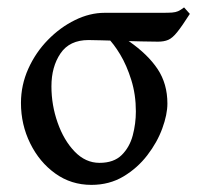

<svg xmlns="http://www.w3.org/2000/svg" viewBox="-20 -489 537 523"><path d="M410.2 -375.5Q392.1 -375.5 364.7 -376.2Q337.4 -377 308.3 -377.7Q279.3 -378.4 255.6 -379.2Q231.9 -379.9 221.2 -379.9Q169.4 -379.9 144.8 -343.5Q120.1 -307.1 120.1 -253.9Q120.1 -202.6 137 -154.8Q153.8 -106.9 183.3 -76.2Q212.9 -45.4 251 -45.4Q290 -45.4 311.5 -66.7Q333 -87.9 341.6 -120.1Q350.1 -152.3 350.1 -185.5Q350.1 -231.4 337.6 -271.2Q325.2 -311 307.4 -340.6Q289.6 -370.1 272.9 -386.2H272.5Q273.4 -386.2 285.4 -385.3Q297.4 -384.3 311.3 -382.3Q325.2 -380.4 331.5 -376.5Q382.8 -340.8 409.4 -300.8Q436 -260.7 436 -207Q436 -177.2 422.1 -139.2Q408.2 -101.1 381.3 -66.2Q354.5 -31.2 316.2 -8.3Q277.8 14.6 229 14.6Q173.8 14.6 130.6 -16.4Q87.4 -47.4 62.3 -98.4Q37.1 -149.4 37.1 -208.5Q37.1 -257.3 57.1 -301.8Q77.1 -346.2 110.6 -380.4Q144 -414.6 184.3 -434.3Q224.6 -454.1 265.1 -454.1Q306.6 -454.1 342.8 -454.1Q378.9 -454.1 419.4 -454.1Q439 -454.1 448.7 -454.8Q458.5 -455.6 465.1 -458.5Q471.7 -461.4 481.4 -468.8L497.1 -451.2Q475.6 -417.5 462.6 -401.4Q449.7 -385.3 438.2 -380.4Q426.8 -375.5 410.2 -375.5Z"/></svg>

Font: Gentium Book Plus
Style: Regular
Weight: 400
Designer: Victor Gaultney, Annie Olsen, Iska Routamaa, Becca Hirsbrunner
Foundry: SIL International
Version: Version 6.101